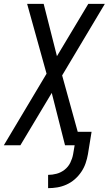

<svg xmlns="http://www.w3.org/2000/svg" viewBox="-28 -755 565 998"><path d="M222 223V154Q244 154 266.5 148Q289 142 308 127Q327 112 337.5 90.5Q348 69 352 47L360 0H310L241 -272L78 0H-8L214 -372L113 -735H199L268 -463L431 -735H517L295 -363L376 -70H448L429 47Q425 70 417 93.5Q409 117 394.5 138.5Q380 160 360.5 177Q341 194 317.5 204.5Q294 215 270 219Q246 223 222 223Z"/></svg>

Font: Iosevka Term Oblique
Style: Regular
Weight: 400
Italic angle: -9°
Monospace: yes
Designer: Belleve Invis
Foundry: Belleve Invis
Version: Version 31.4.0